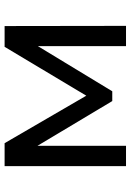

<svg xmlns="http://www.w3.org/2000/svg" viewBox="114 -684 570 838"><g transform="rotate(-90 399.0 -265.0)"><path d="M93 -529.9H193.1L420.4 -138.9H379.7L613.6 -529.9H704.3L705.1 0H616.7V-421.1L633 -411.7L419.6 -60H376.9L162.4 -418.6L181.6 -422.9V0H93Z"/></g></svg>

Font: iiserrat Thin
Style: Regular
Weight: 100
Designer: Akira Ohta
Foundry: Akira Ohta
Version: Version 1.200;Glyphs 3.3.1 (3343)